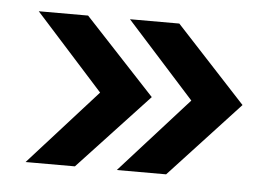

<svg xmlns="http://www.w3.org/2000/svg" viewBox="-35 -458 584 411"><g transform="rotate(5 257.0 -253.0)"><path d="M485 -253 335 -91H229L375 -253L229 -415H335ZM139 -91H33L179 -253L33 -415H139L290 -253Z"/></g></svg>

Font: Hind Siliguri Medium
Style: Regular
Weight: 500
Designer: Jyotish Sonowal
Foundry: Indian Type Foundry
Version: Version 1.001;PS 1.0;hotconv 1.0.86;makeotf.lib2.5.63406; tt